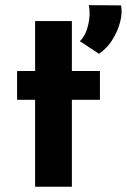

<svg xmlns="http://www.w3.org/2000/svg" viewBox="-20 -709 482 729"><path d="M113.3 -628.9H252.9V-439.5H359.4V-330.1H252.9V0H113.3V-330.1H44.9V-439.5H113.3ZM355.5 -504.9 283.2 -552.7Q305.7 -574.2 314.9 -614.3Q324.2 -654.3 317.4 -689.5L439.5 -688.5Q445.3 -660.2 436 -625Q426.8 -589.8 406.2 -557.1Q385.7 -524.4 355.5 -504.9Z"/></svg>

Font: Josefin Sans CFJ
Style: Bold
Weight: 700
Designer: Santiago Orozco
Foundry: Typemade
Version: Version 2.001